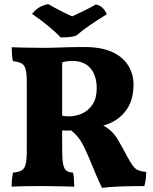

<svg xmlns="http://www.w3.org/2000/svg" viewBox="-20 -910 749 939"><path d="M479 9Q460 -30 445 -66.5Q430 -103 414 -141Q393 -191 375.5 -219.5Q358 -248 328 -272Q307 -271 284 -272V-179Q284 -130 289 -106.5Q294 -83 305.5 -75Q317 -67 337 -66Q340 -56 341.5 -36Q343 -16 343 3Q324 2 294 1.5Q264 1 234 0.5Q204 0 183 0Q146 0 107 0.5Q68 1 37 3Q37 -39 44 -66Q71 -68 85.5 -76.5Q100 -85 105.5 -107Q111 -129 111 -172V-507Q111 -549 105.5 -570.5Q100 -592 85.5 -600Q71 -608 43 -611Q40 -625 38.5 -647Q37 -669 37 -679Q63 -678 105.5 -677Q148 -676 195 -676Q227 -676 280 -678Q333 -680 392 -680Q476 -680 529 -655.5Q582 -631 607.5 -589Q633 -547 633 -497Q633 -414 591.5 -363.5Q550 -313 485 -296Q509 -283 526 -266.5Q543 -250 560 -221Q577 -192 603 -143Q618 -115 629.5 -99.5Q641 -84 656 -77.5Q671 -71 695 -69Q695 -32 686 0Q618 0 564.5 2Q511 4 479 9ZM334 -612Q307 -612 284 -605V-344Q303 -341 317 -341Q352 -341 383 -355.5Q414 -370 433.5 -400.5Q453 -431 453 -477Q453 -541 422 -576.5Q391 -612 334 -612ZM277 -727Q224 -782 137 -842Q151 -860 169 -872Q187 -884 216 -890Q241 -875 272.5 -859Q304 -843 333 -830Q357 -841 391 -857.5Q425 -874 448 -888Q469 -885 483 -870Q497 -855 502 -840Q464 -817 423.5 -789.5Q383 -762 353 -736Q336 -730 316.5 -728.5Q297 -727 277 -727Z"/></svg>

Font: Vollkorn ExtraBold
Style: Regular
Weight: 800
Designer: Friedrich Althausen
Foundry: Friedrich Althausen
Version: Version 5.000; ttfautohint (v1.8.3)